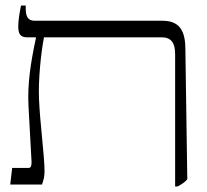

<svg xmlns="http://www.w3.org/2000/svg" viewBox="-20 -667 747 694"><path d="M17 0H132C137 -16 141 -27 141 -47C141 -103 124 -227 121 -310C118 -378 128 -476 139 -532H565C601 -532 613 -509 613 -471V7H622C637 -1 649 -9 657 -19L650 -494C649 -563 623 -592 567 -592H105C81 -592 73 -608 73 -636V-647H56C50 -619 46 -591 46 -571C46 -544 54 -532 79 -532H110V-530C90 -437 79 -362 83 -284L94 -83C94 -69 93 -60 83 -60H24Z"/></svg>

Font: Noto Serif Hebrew Condensed Light
Style: Regular
Weight: 300
Width: 3
Designer: Monotype Design Team
Foundry: Monotype Imaging Inc.
Version: Version 2.004